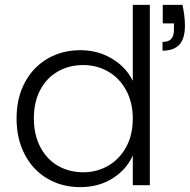

<svg xmlns="http://www.w3.org/2000/svg" viewBox="-20 -760 779 788"><path d="M310 -554Q382 -554 440 -519Q498 -484 525 -428V-740H595V0H525V-122Q500 -65 443 -28.5Q386 8 309 8Q234 8 174.5 -27Q115 -62 81.5 -126Q48 -190 48 -274Q48 -358 82 -421.5Q116 -485 175.5 -519.5Q235 -554 310 -554ZM729 -740Q739 -693 739 -655Q739 -601 716 -576.5Q693 -552 647 -552V-588Q672 -588 683 -600.5Q694 -613 694 -639V-664H648V-740ZM322 -493Q264 -493 218 -467Q172 -441 145.5 -391.5Q119 -342 119 -274Q119 -207 145.5 -156.5Q172 -106 218 -79.5Q264 -53 322 -53Q378 -53 424.5 -80Q471 -107 498 -157Q525 -207 525 -273Q525 -339 498 -389Q471 -439 424.5 -466Q378 -493 322 -493Z"/></svg>

Font: Poppins-tnum Light
Style: Regular
Weight: 300
Designer: Ninad Kale (Devanagari), Jonny Pinhorn (Latin)
Foundry: Indian Type Foundry
Version: Version 4.004